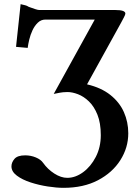

<svg xmlns="http://www.w3.org/2000/svg" viewBox="-20 -694 672 922"><path d="M532 -646Q559 -646 570.5 -641.5Q582 -637 582 -629Q582 -624 575.5 -611.5Q569 -599 562 -586L398 -289Q466 -273 510 -238Q554 -203 575 -155.5Q596 -108 596 -54Q596 15 558 75Q520 135 450.5 171.5Q381 208 285 208Q252 208 209.5 201.5Q167 195 127 182Q87 169 61 149.5Q35 130 35 105Q35 86 49.5 69Q64 52 101 52Q128 52 152 62Q176 72 187 88Q209 119 241 139.5Q273 160 303 160Q342 160 379 133Q416 106 440 59.5Q464 13 464 -45Q464 -103 448 -143Q432 -183 407 -207Q382 -231 354.5 -241.5Q327 -252 304 -252Q295 -252 283 -251Q271 -250 238 -243L435 -600H198Q177 -600 161.5 -585Q146 -570 136 -548.5Q126 -527 120.5 -504Q115 -481 113 -464L57 -469L79 -674Q107 -668 112 -664.5Q117 -661 124 -659Q138 -654 150 -650Q162 -646 168 -646Z"/></svg>

Font: Libertinus Serif SemiBold
Style: Regular
Weight: 600
Designer: Philipp H. Poll, Khaled Hosny
Foundry: Caleb Maclennan
Version: Version 7.051;RELEASE